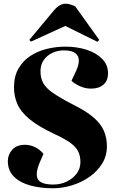

<svg xmlns="http://www.w3.org/2000/svg" viewBox="-20 -995 623 1029"><path d="M553 -211Q553 -159 527 -117.5Q501 -76 458.5 -46.5Q416 -17 365 -1.5Q314 14 264 14Q199 14 144 -0.5Q89 -15 55.5 -47.5Q22 -80 22 -132Q22 -166 45.5 -192.5Q69 -219 114 -219Q143 -219 169.5 -205.5Q196 -192 213 -170L195 -129Q167 -65 182.5 -35.5Q198 -6 266 -6Q305 -6 338 -22Q371 -38 391 -65Q411 -92 411 -126Q411 -160 398.5 -184.5Q386 -209 355 -231Q324 -253 267 -279Q183 -319 137 -357.5Q91 -396 73 -437.5Q55 -479 55 -527Q55 -586 79 -627.5Q103 -669 142.5 -695Q182 -721 231 -733Q280 -745 330 -745Q394 -745 445.5 -728Q497 -711 528 -679Q559 -647 559 -602Q559 -563 534.5 -541.5Q510 -520 468 -520Q437 -520 408.5 -533Q380 -546 363 -562L388 -615Q402 -645 402.5 -670Q403 -695 384 -710Q365 -725 321 -725Q290 -725 261.5 -712Q233 -699 215 -674Q197 -649 197 -613Q197 -578 211 -551Q225 -524 264.5 -496.5Q304 -469 378 -431Q444 -398 482 -365Q520 -332 536.5 -294.5Q553 -257 553 -211ZM512 -781 502 -771 330 -856 146 -772 137 -781 268 -938Q299 -975 331 -975Q345 -975 357.5 -971Q370 -967 383 -961Z"/></svg>

Font: Literata 72pt ExtraBold
Style: Italic
Weight: 800
Italic angle: -2°
Designer: Latin by Veronika Burian and Jose Scaglione. Greek by Irene Vlachou. Cyrillic by Vera Evstafieva
Foundry: TypeTogether
Version: Version 3.002